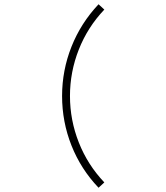

<svg xmlns="http://www.w3.org/2000/svg" viewBox="-20 -785 780 900"><path d="M442 -765 469 -740Q391 -658 349.5 -553Q308 -448 308 -335Q308 -222 349.5 -117Q391 -12 469 70L442 95Q359 8 315 -103Q271 -214 271 -335Q271 -455 315 -566Q359 -677 442 -765Z"/></svg>

Font: Major Mono Display
Style: Regular
Weight: 400
Designer: Emre Parlak
Foundry: Emre Parlak
Version: Version 2.000; ttfautohint (v1.8) -l 8 -r 50 -G 200 -x 14 -D